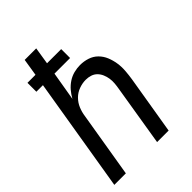

<svg xmlns="http://www.w3.org/2000/svg" viewBox="-215 -832 930 930"><g transform="rotate(-45 250.0 -367.5)"><path d="M8 0 105 -586H60V-647H115L129 -735H208L194 -647H291V-586H184L159 -438Q170 -458 184.5 -475Q199 -492 218 -504.5Q237 -517 258.5 -522.5Q280 -528 301 -528Q327 -528 351.5 -520Q376 -512 393.5 -494.5Q411 -477 420.5 -454Q430 -431 434 -405.5Q438 -380 436 -353.5Q434 -327 430 -301L380 0H301L352 -312Q355 -329 356.5 -346Q358 -363 355.5 -379.5Q353 -396 346.5 -411Q340 -426 329 -437Q318 -448 302.5 -453Q287 -458 270 -458Q247 -458 223.5 -449.5Q200 -441 182.5 -423.5Q165 -406 155.5 -383Q146 -360 143 -337L87 0Z"/></g></svg>

Font: Iosevka Term Curly Oblique
Style: Regular
Weight: 400
Italic angle: -9°
Designer: Belleve Invis
Foundry: Belleve Invis
Version: Version 32.3.0